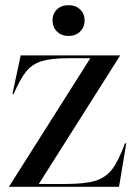

<svg xmlns="http://www.w3.org/2000/svg" viewBox="-20 -722 522 742"><path d="M15 -1 329 -497H244Q177 -497 140.5 -485.5Q104 -474 81 -445.5Q58 -417 33 -359H28L60 -508H444V-507L130 -11H233Q309 -11 349 -23.5Q389 -36 413.5 -68Q438 -100 463 -168H468L440 0H15ZM183 -643Q183 -669 200 -685.5Q217 -702 245 -702Q272 -702 289.5 -685.5Q307 -669 307 -643Q307 -617 289.5 -600Q272 -583 245 -583Q218 -583 200.5 -600Q183 -617 183 -643Z"/></svg>

Font: Nyght Serif
Style: Regular
Weight: 400
Designer: Maksym Kobuzan
Version: Version 0.410